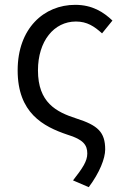

<svg xmlns="http://www.w3.org/2000/svg" viewBox="-20 -574 519 794"><path d="M347 200C392 140 415 81 415 44C415 -28 384 -56 296 -84C212 -111 137 -150 137 -283C137 -404 203 -485 294 -485C340 -485 370 -465 402 -436L445 -489C408 -524 362 -554 291 -554C162 -554 53 -457 53 -283C53 -107 158 -51 259 -17C325 3 341 26 341 61C341 93 321 122 282 172Z"/></svg>

Font: Noto Sans JP DemiLight
Style: Regular
Weight: 350
Designer: Ryoko NISHIZUKA 西塚涼子 (kana, bopomofo & ideographs); Paul D. Hunt (Latin, Greek & Cyrillic); Sandoll Communications 산돌커뮤니
Foundry: Adobe
Version: Version 2.004;hotconv 1.0.118;makeotfexe 2.5.65603